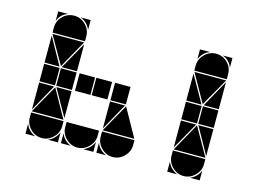

<svg xmlns="http://www.w3.org/2000/svg" viewBox="-73 -618 999 743"><g transform="rotate(15 426.0 -247.0)"><path d="M116 -492Q87 -482 77 -453V-492ZM207 -453Q201 -467 191 -477Q181 -487 167 -492H207ZM361 -2V-42Q366 -28 376 -18Q386 -8 400 -2ZM219 -2V-42Q224 -28 234 -18Q244 -8 258 -2ZM349 -2H309Q337 -14 349 -42ZM207 -2H167Q195 -14 207 -42ZM77 -395 137 -287H77ZM421 -207 361 -99V-207ZM137 -207 77 -99V-207ZM146 -287 207 -395V-287ZM207 -99 146 -207H207ZM219 -282H281V-212H219ZM361 -282H423V-212H361ZM77 -282H139V-212H77ZM286 -282H349V-212H286ZM144 -282H207V-212H144ZM205 -402 142 -290 78 -402ZM78 -92 142 -205 205 -92ZM362 -92 426 -205 489 -92ZM284 -2Q258 -2 238.5 -21.5Q219 -41 219 -67V-87H349V-67Q349 -41 329.5 -21.5Q310 -2 284 -2ZM426 -2Q400 -2 380.5 -21.5Q361 -41 361 -67V-87H491V-67Q491 -41 471.5 -21.5Q452 -2 426 -2ZM142 -2Q116 -2 96.5 -21.5Q77 -41 77 -67V-87H207V-67Q207 -41 187.5 -21.5Q168 -2 142 -2ZM142 -492Q168 -492 187.5 -472.5Q207 -453 207 -427V-407H77V-427Q77 -454 96 -473Q115 -492 142 -492ZM77 -2V-42Q82 -28 92 -18Q102 -8 116 -2ZM710 -492Q737 -492 756 -473Q775 -454 775 -427V-407H645V-427Q645 -453 664.5 -472.5Q684 -492 710 -492ZM710 -2Q684 -2 664.5 -21.5Q645 -41 645 -67V-87H775V-67Q775 -41 755.5 -21.5Q736 -2 710 -2ZM647 -92 710 -205 774 -92ZM774 -402 710 -290 647 -402ZM708 -212H645V-282H708ZM775 -212H713V-282H775ZM645 -287V-395L706 -287ZM645 -207H706L645 -99ZM775 -207V-99L715 -207ZM775 -287H715L775 -395ZM645 -42Q657 -14 685 -2H645ZM736 -2Q750 -8 760 -18Q770 -28 775 -42V-2ZM645 -492H685Q671 -487 661 -477Q651 -467 645 -453ZM775 -492V-453Q765 -482 736 -492Z"/></g></svg>

Font: CAT DyFa
Style: Regular
Weight: 400
Designer: Peter Wiegel
Foundry: Peter Wiegel
Version: Version 1.001; ttfautohint (v1.3)